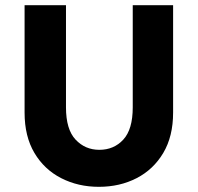

<svg xmlns="http://www.w3.org/2000/svg" viewBox="-20 -710 764 742"><path d="M75 -275V-690H235V-295Q235 -210 272 -170.5Q309 -131 364 -131Q420 -131 456.5 -170.5Q493 -210 493 -295V-690H649V-275Q649 -183 611 -119Q573 -55 508 -21.5Q443 12 362 12Q282 12 216.5 -21.5Q151 -55 113 -119Q75 -183 75 -275Z"/></svg>

Font: Radio Canada
Style: Bold
Weight: 700
Designer: Charles Daoud, Etienne Aubert Bonn, Alexandre Saumier Demers, Jacques Le Bailly
Foundry: Radio-Canada
Version: Version 2.104; ttfautohint (v1.8.4.7-5d5b);gftools[0.9.28.de